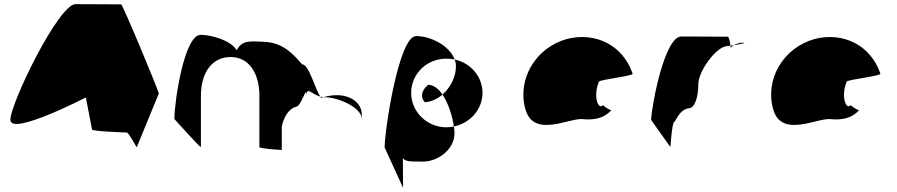

<svg xmlns="http://www.w3.org/2000/svg" viewBox="-20 -723 4327 926"><path d="M30 -145C30 -65 394 -253 394 -253L424 -98C425 -90 580 -84 591 -84C602 -84 640 -6 640 -14L746 -272C746 -282 572 -702 564 -702C564 -702 425 -703 344 -703C263 -703 30 -225 30 -145Z M821 -149C821 -149 949 -6 949 -14V-261C949 -376 1005 -448 1092 -448C1181 -448 1231 -370 1231 -261V-14C1231 -6 1328 0 1339 0V-112C1349 -164 1377 -200 1407 -208C1434 -208 1459 -320 1459 -261C1459 -309 1481 -269 1525 -257C1501 -290 1470 -413 1437 -413C1369 -494 1317 -522 1237 -522C1177 -525 1147 -526 1121 -481C1097 -526 1002 -555 948 -555C868 -555 821 -230 821 -149ZM1525 -257C1527 -254 1529 -252 1531 -251L1540 -254ZM1540 -254H1549C1609 -254 1725 -205 1725 -149V-170C1725 -228 1669 -264 1605 -264C1584 -264 1561 -261 1540 -254Z M1835 -12 1924 183 1923 40C1937 58 1967 56 2007 56C2083 63 2172 2 2172 -80C2172 -90 2171 -101 2169 -113C2157 -111 2146 -109 2133 -109C2039 -109 1963 -184 1963 -275C1963 -366 2037 -440 2133 -440C2147 -440 2160 -439 2173 -436C2149 -501 2060 -549 1987 -549C1903 -549 1835 -92 1835 -12ZM2029 -230C2060 -232 2090 -246 2114 -267C2095 -295 2071 -314 2045 -314C2008 -284 2009 -250 2029 -230ZM2114 -267C2143 -225 2162 -161 2169 -113C2248 -129 2307 -196 2307 -275C2307 -353 2251 -419 2173 -436C2177 -425 2179 -414 2179 -403C2179 -353 2153 -301 2114 -267Z M2514 -196C2555 -52 2732 -160 2796 -148C2846 -144 2892 -152 2928 -191C2920 -193 2887 -212 2889 -217C2867 -188 2838 -257 2869 -330C2881 -340 3041 -358 3031 -368C2984 -506 2851 -570 2714 -535C2563 -493 2473 -341 2514 -196ZM2889 -218C2889 -218 2889 -217 2889 -217C2889 -217 2889 -218 2889 -218ZM2929 -192C2929 -192 2928 -191 2928 -191C2930 -191 2930 -191 2929 -190Z M3120 -145 3213 -14C3213 -6 3221 -135 3232 -135C3242 -142 3256 -194 3302 -201C3332 -201 3348 -258 3348 -318C3348 -378 3434 -501 3490 -501C3490 -501 3495 -502 3503 -503C3501 -520 3496 -546 3490 -546C3490 -546 3348 -547 3266 -547C3186 -547 3125 -225 3120 -145ZM3503 -503C3504 -498 3504 -494 3504 -491C3504 -494 3510 -500 3519 -505C3513 -504 3508 -504 3503 -503ZM3519 -505C3549 -510 3588 -517 3561 -517C3545 -517 3530 -511 3519 -505Z M3709 -196C3750 -52 3927 -160 3991 -148C4041 -144 4087 -152 4123 -191C4115 -193 4082 -212 4084 -217C4062 -188 4033 -257 4064 -330C4076 -340 4236 -358 4226 -368C4179 -506 4046 -570 3909 -535C3758 -493 3668 -341 3709 -196ZM4084 -218C4084 -218 4084 -217 4084 -217C4084 -217 4084 -218 4084 -218ZM4124 -192C4124 -192 4123 -191 4123 -191C4125 -191 4125 -191 4124 -190Z"/></svg>

Font: Ampere
Style: Regular
Weight: 400
Version: Version 1